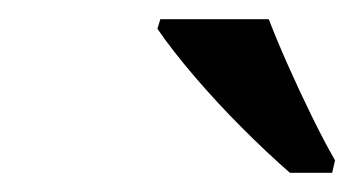

<svg xmlns="http://www.w3.org/2000/svg" viewBox="-20 -786 369 200"><path d="M282 -606Q259 -626 232.5 -652.5Q206 -679 182.5 -706.5Q159 -734 144 -756L147 -766H260Q268 -745 280 -718Q292 -691 305 -664.5Q318 -638 329 -619L326 -606Z"/></svg>

Font: Noto Serif Medium
Style: Italic
Weight: 500
Italic angle: -12°
Designer: Monotype Design Team
Foundry: Monotype Imaging Inc.
Version: Version 2.014; ttfautohint (v1.8.4.7-5d5b)